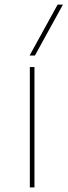

<svg xmlns="http://www.w3.org/2000/svg" viewBox="-20 -810 292 830"><path d="M109 0V-520H129V0ZM131 -570H108L229 -790H252Z"/></svg>

Font: M PLUS 1 Thin
Style: Regular
Weight: 100
Designer: Coji Morishita
Foundry: UNDERFOREST DESIGN
Version: Version 1.001